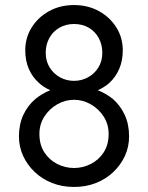

<svg xmlns="http://www.w3.org/2000/svg" viewBox="-20 -730 586 760"><path d="M80 -531Q80 -581 105.5 -621.5Q131 -662 174.5 -686Q218 -710 273 -710Q328 -710 371.5 -686Q415 -662 440.5 -621.5Q466 -581 466 -531Q466 -490 452 -457.5Q438 -425 413 -402Q393 -384 367 -373Q399 -360 426 -339Q456 -313 473.5 -275.5Q491 -238 491 -190Q491 -149 474.5 -113Q458 -77 428.5 -49Q399 -21 359.5 -5.5Q320 10 273 10Q226 10 186.5 -5.5Q147 -21 117.5 -49Q88 -77 71.5 -113Q55 -149 55 -190Q55 -238 72.5 -275.5Q90 -313 121 -339Q147 -360 179 -373Q153 -384 134 -402Q108 -425 94 -457.5Q80 -490 80 -531ZM161 -521Q161 -488 176.5 -463Q192 -438 217.5 -424Q243 -410 273 -410Q303 -410 328.5 -424Q354 -438 369.5 -463Q385 -488 385 -521Q385 -554 370.5 -580Q356 -606 331 -620.5Q306 -635 273 -635Q241 -635 215.5 -620.5Q190 -606 175.5 -580Q161 -554 161 -521ZM136 -200Q136 -157 155.5 -127Q175 -97 206.5 -81Q238 -65 273 -65Q308 -65 339.5 -81Q371 -97 390.5 -127Q410 -157 410 -200Q410 -238 390.5 -268.5Q371 -299 339.5 -317Q308 -335 273 -335Q238 -335 206.5 -317Q175 -299 155.5 -268.5Q136 -238 136 -200Z"/></svg>

Font: Jost
Style: Regular
Weight: 400
Version: Version 3.710